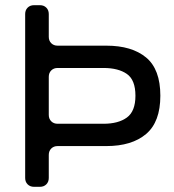

<svg xmlns="http://www.w3.org/2000/svg" viewBox="-20 -720 670 740"><path d="M77 -34V-666Q77 -681 86.5 -690.5Q96 -700 111 -700H134Q149 -700 158.5 -690.5Q168 -681 168 -666V-578Q168 -563 177.5 -553.5Q187 -544 202 -544H390Q488 -544 543 -498.5Q598 -453 598 -351Q598 -250 543 -203.5Q488 -157 390 -157H202Q187 -157 177.5 -147.5Q168 -138 168 -123V-34Q168 -19 158.5 -9.5Q149 0 134 0H111Q96 0 86.5 -9.5Q77 -19 77 -34ZM202 -243H379Q436 -243 469 -267Q502 -291 502 -351Q502 -412 469 -435Q436 -458 379 -458H202Q187 -458 177.5 -448.5Q168 -439 168 -424V-277Q168 -262 177.5 -252.5Q187 -243 202 -243Z"/></svg>

Font: Higure Gothic Medium
Style: Regular
Weight: 500
Designer: Yoshimichi Ohira
Foundry: Positype
Version: Version 1.000